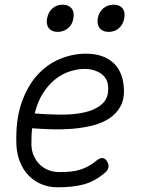

<svg xmlns="http://www.w3.org/2000/svg" viewBox="-20 -789 640 819"><path d="M436 -102Q445 -88 442.5 -74.5Q440 -61 425 -50Q382 -14 335.5 -2Q289 10 225 10Q189 10 157.5 -3Q126 -16 102.5 -40Q79 -64 65.5 -97.5Q52 -131 50 -171Q46 -274 71 -347.5Q96 -421 138.5 -468Q181 -515 235.5 -537.5Q290 -560 347 -560Q418 -560 460.5 -523.5Q503 -487 508 -417Q512 -369 494.5 -336.5Q477 -304 445.5 -283.5Q414 -263 372.5 -253Q331 -243 286.5 -239.5Q242 -236 198 -237.5Q154 -239 117 -242Q115 -225 114.5 -207.5Q114 -190 114 -171Q115 -144 125 -122.5Q135 -101 151 -86Q167 -71 188 -63Q209 -55 233 -55Q259 -55 280 -57Q301 -59 319.5 -64.5Q338 -70 355 -79Q372 -88 389 -102Q405 -115 416 -115Q427 -115 436 -102ZM128 -305Q176 -301 233 -300Q290 -299 337.5 -309Q385 -319 415 -345Q445 -371 441 -420Q440 -439 431.5 -453Q423 -467 409.5 -476Q396 -485 379 -490Q362 -495 342 -495Q311 -495 278 -484.5Q245 -474 216 -451Q187 -428 164 -392.5Q141 -357 128 -305ZM444 -653Q418 -653 405.5 -668.5Q393 -684 397 -711Q402 -738 420.5 -753.5Q439 -769 465 -769Q490 -769 502.5 -753.5Q515 -738 510 -711Q505 -684 487 -668.5Q469 -653 444 -653ZM226 -653Q201 -653 188.5 -668.5Q176 -684 181 -711Q186 -738 204 -753.5Q222 -769 247 -769Q272 -769 285 -753.5Q298 -738 293 -711Q289 -684 270 -668.5Q251 -653 226 -653Z"/></svg>

Font: Maple Mono ExtraLight
Style: Italic
Weight: 275
Italic angle: -10°
Monospace: yes
Designer: subframe7536
Version: Version 7.000